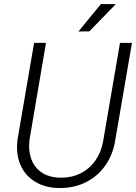

<svg xmlns="http://www.w3.org/2000/svg" viewBox="-20 -924 678 954"><path d="M369.6 -767.6 481.4 -903.8 555.2 -903.3 423.8 -768.1ZM576.2 -710.9H635.7L553.2 -230.5Q542.5 -158.7 505.1 -104.2Q467.8 -49.8 409.2 -19.8Q350.6 10.3 277.8 10.3Q212.9 10.3 164.6 -15.4Q116.2 -41 90.3 -87.2Q64.5 -133.3 64.5 -193.8Q64.5 -209 66.9 -229.5L149.4 -710.9H208.5L126.5 -229Q124.5 -208.5 124.5 -199.2Q124.5 -152.3 142.8 -116.7Q161.1 -81.1 196.8 -61Q232.4 -41 283.2 -41Q337.9 -41 382.1 -63.7Q426.3 -86.4 454.8 -127.9Q483.4 -169.4 492.7 -223.6Z"/></svg>

Font: Mardoto Light
Style: Italic
Weight: 300
Italic angle: -12°
Designer: Christian Robertson, Vahan Hovhannisyan
Foundry: Google
Version: Version 1.000